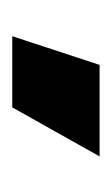

<svg xmlns="http://www.w3.org/2000/svg" viewBox="47 -34 186 321"><g transform="rotate(90 140.5 127.0)"><path d="M40 200 88 54H241L159 200Z"/></g></svg>

Font: Tektur
Style: Bold
Weight: 700
Designer: Adam Jagosz
Foundry: Adam Jagosz
Version: Version 1.005;gftools[0.9.30]